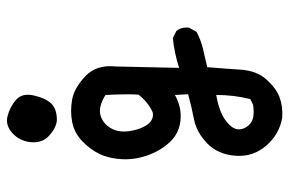

<svg xmlns="http://www.w3.org/2000/svg" viewBox="-157 -522 814 540"><g transform="rotate(-90 250.0 -252.0)"><path d="M189.5 134.8Q142.6 127 110.4 89.8Q78.1 52.7 82 2.9Q85.9 -46.9 117.2 -76.7Q148.4 -106.4 184.1 -113.3Q219.7 -120.1 254.9 -129.9L252.9 -167Q217.8 -147.5 181.2 -151.4Q144.5 -155.3 120.1 -181.6Q95.7 -208 83 -244.1Q70.3 -280.3 72.3 -316.4Q74.2 -352.5 86.9 -378.9Q99.6 -405.3 123 -427.7Q146.5 -450.2 177.2 -456.1Q208 -461.9 240.2 -456.1Q272.5 -450.2 305.7 -418.9Q338.9 -387.7 333 -333L329.1 -155.3Q372.1 -168.9 413.1 -172.9L432.6 -163.1Q444.3 -149.4 442.4 -127.9L430.7 -106.4Q407.2 -93.8 381.8 -87.9Q356.4 -82 331.1 -76.2Q327.1 -29.3 324.2 16.6Q321.3 62.5 296.9 89.8Q272.5 117.2 247.1 127Q221.7 136.7 189.5 134.8ZM225.6 52.7 241.2 44.9Q252.9 0 252.9 -50.8Q206.1 -43 181.2 -24.4Q156.2 -5.9 156.2 12.2Q156.2 30.3 171.9 44.4Q187.5 58.6 225.6 52.7ZM204.1 -229.5Q232.4 -242.2 253.9 -269.5Q255.9 -300.8 252.9 -362.3Q219.7 -382.8 196.3 -376.5Q172.9 -370.1 159.7 -347.7Q146.5 -325.2 151.4 -293.9Q156.2 -262.7 169.9 -244.1Q183.6 -225.6 204.1 -229.5ZM181.6 -499Q160.2 -501 138.7 -520.5Q117.2 -540 120.1 -571.8Q123 -603.5 145.5 -624Q168 -644.5 193.8 -637.7Q219.7 -630.9 239.3 -613.8Q258.8 -596.7 251.5 -564Q244.1 -531.2 229 -515.1Q213.9 -499 181.6 -499Z"/></g></svg>

Font: JasonHandwriting4
Style: Regular
Weight: 400
Version: Version 1.01.21